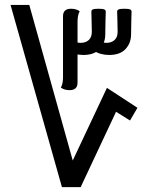

<svg xmlns="http://www.w3.org/2000/svg" viewBox="-20 -749 603 781"><path d="M231.9 12.2 22.9 -729H99.1L275.9 -96.2L415 -391.6L539.1 -310.5L508.8 -258.8L452.1 -294.4L308.1 12.2ZM295.4 -413.1Q295.4 -382.3 263.2 -382.3Q240.7 -382.3 227.5 -393.1Q232.4 -400.9 234.4 -411.9Q236.3 -422.9 236.3 -435.5V-682.6Q236.3 -713.4 268.6 -713.4Q291 -713.4 304.2 -703.1Q299.3 -694.8 297.4 -683.8Q295.4 -672.9 295.4 -660.6ZM360.8 -589.8Q391.6 -574.7 412.6 -574.7Q433.6 -574.7 446 -586.2Q458.5 -597.7 458.5 -619.6Q458.5 -643.1 457.5 -668.5Q456.5 -693.8 456.5 -702.1Q456.5 -707.5 462.2 -710.4Q467.8 -713.4 485.8 -713.4Q503.9 -713.4 509.5 -710.4Q515.1 -707.5 515.1 -702.1Q515.1 -693.8 514.2 -668.5Q513.2 -643.1 513.2 -609.9Q513.2 -573.7 490.7 -549.6Q468.3 -525.4 423.8 -525.4Q388.2 -525.4 360.8 -543ZM255.9 -589.8Q286.6 -574.7 307.6 -574.7Q328.6 -574.7 341.1 -586.2Q353.5 -597.7 353.5 -619.6Q353.5 -643.1 352.5 -668.5Q351.6 -693.8 351.6 -702.1Q351.6 -707.5 357.2 -710.4Q362.8 -713.4 380.9 -713.4Q398.9 -713.4 404.5 -710.4Q410.2 -707.5 410.2 -702.1Q410.2 -693.8 409.2 -668.5Q408.2 -643.1 408.2 -609.9Q408.2 -573.7 385.7 -549.6Q363.3 -525.4 318.8 -525.4Q283.2 -525.4 255.9 -543Z"/></svg>

Font: ALMAS
Style: Bold
Weight: 700
Designer: ALMAS Font/ by Husham Jawad Kadhim, derived from the Bainsely font by/ Paul James MIller
Foundry: High-Logic / Made with FontCreator
Version: Version 1.411;September 19, 2021;FontCreator 14.0.0.2814 32-